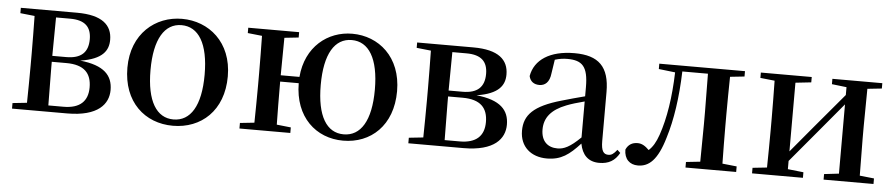

<svg xmlns="http://www.w3.org/2000/svg" viewBox="-37 -763 4660 1000"><g transform="rotate(5 2292.5 -263.5)"><path d="M113 0H328C490 0 543 -68 543 -141C543 -217 498 -267 372 -280C489 -298 518 -346 518 -401C518 -478 466 -527 334 -527H40V-499L115 -491C116 -435 117 -351 117 -296V-232C117 -177 116 -93 115 -37L40 -29V0ZM227 -493H301C379 -493 412 -459 412 -395C412 -326 375 -292 298 -292H225ZM225 -261H301C396 -261 433 -218 433 -145C433 -73 392 -33 306 -33H227L225 -232Z M882 16C1029 16 1145 -85 1145 -265C1145 -444 1022 -543 882 -543C743 -543 620 -443 620 -265C620 -86 735 16 882 16ZM882 -17C794 -17 741 -100 741 -263C741 -426 794 -510 882 -510C971 -510 1024 -426 1024 -263C1024 -100 971 -17 882 -17Z M1772 -17C1683 -17 1631 -100 1631 -263C1631 -426 1683 -510 1772 -510C1861 -510 1914 -426 1914 -263C1914 -100 1861 -17 1772 -17ZM1772 16C1916 16 2030 -85 2030 -265C2030 -444 1910 -543 1772 -543C1644 -543 1530 -454 1517 -295H1419L1421 -491L1495 -499V-527H1229V-499L1304 -491C1305 -435 1306 -351 1306 -296V-232C1306 -177 1305 -93 1304 -37L1229 -29V0H1495V-29L1421 -37C1420 -93 1419 -181 1419 -262H1516C1517 -85 1630 16 1772 16Z M2185 0H2400C2562 0 2615 -68 2615 -141C2615 -217 2570 -267 2444 -280C2561 -298 2590 -346 2590 -401C2590 -478 2538 -527 2406 -527H2112V-499L2187 -491C2188 -435 2189 -351 2189 -296V-232C2189 -177 2188 -93 2187 -37L2112 -29V0ZM2299 -493H2373C2451 -493 2484 -459 2484 -395C2484 -326 2447 -292 2370 -292H2297ZM2297 -261H2373C2468 -261 2505 -218 2505 -145C2505 -73 2464 -33 2378 -33H2299L2297 -232Z M3111 15C3160 15 3193 -4 3216 -46L3200 -61C3182 -38 3171 -31 3155 -31C3130 -31 3117 -47 3117 -100V-356C3117 -488 3060 -543 2934 -543C2805 -543 2726 -490 2711 -404C2717 -376 2737 -362 2765 -362C2794 -362 2818 -380 2823 -428L2834 -500C2857 -507 2878 -510 2899 -510C2977 -510 3008 -480 3008 -372V-324C2967 -313 2924 -302 2888 -291C2744 -250 2696 -199 2696 -117C2696 -33 2755 16 2837 16C2912 16 2954 -16 3010 -77C3021 -19 3053 15 3111 15ZM3008 -109C2953 -55 2921 -41 2888 -41C2837 -41 2802 -71 2802 -133C2802 -194 2837 -238 2914 -268C2939 -278 2973 -288 3008 -297Z M3634 0H3826V-29L3751 -37C3750 -93 3749 -177 3749 -232V-296C3749 -351 3750 -435 3751 -491L3826 -499V-527H3378V-499L3464 -489C3460 -358 3443 -248 3412 -158C3398 -118 3383 -93 3362 -74C3342 -94 3324 -105 3302 -105C3274 -105 3253 -93 3241 -66C3241 -16 3270 11 3313 11C3370 11 3415 -27 3450 -148C3479 -241 3497 -360 3501 -497H3635L3637 -296V-232L3635 -37L3561 -29V0Z M4283 -499 4360 -490V-449L4210 -271L4093 -131V-490L4175 -499V-527H3909V-499L3984 -491C3985 -435 3986 -351 3986 -296V-232C3986 -177 3985 -93 3984 -37L3909 -29V0H4175V-29L4093 -38V-81L4238 -254L4360 -400V-38L4283 -29V0H4544V-29L4469 -37L4467 -232V-296L4469 -491L4544 -499V-527H4283Z"/></g></svg>

Font: Noto Serif SC SemiBold
Style: Regular
Weight: 600
Designer: Ryoko NISHIZUKA 西塚涼子 (kana & ideographs); Frank Grießhammer (Latin, Greek & Cyrillic); Wenlong ZHANG 张文龙 (bopomofo); San
Foundry: Adobe
Version: Version 2.001;hotconv 1.1.0;makeotfexe 2.6.0